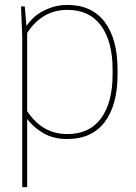

<svg xmlns="http://www.w3.org/2000/svg" viewBox="-20 -556 550 776"><path d="M252 5.9Q195.3 5.9 154.8 -18.1Q114.3 -42 89.8 -75.2V200.2H69.8V-410.2L64.9 -529.8H80.1L86.9 -451.2Q101.1 -471.7 120.8 -489.3Q140.6 -506.8 176 -521.5Q211.4 -536.1 252 -536.1Q351.1 -536.1 403.1 -467.3Q455.1 -398.4 455.1 -274.9V-254.9Q455.1 -131.3 403.1 -62.7Q351.1 5.9 252 5.9ZM89.8 -422.9V-106.9Q150.4 -14.2 252 -14.2Q341.8 -14.2 388.4 -77.9Q435.1 -141.6 435.1 -254.9V-274.9Q435.1 -388.2 388.4 -452.1Q341.8 -516.1 252 -516.1Q150.9 -516.1 89.8 -422.9Z"/></svg>

Font: Cooper Hewitt
Style: Thin
Weight: 701
Designer: Village Type and Design LLC
Foundry: Cooper Hewitt Smithsonian Design Museum
Version: 1.000